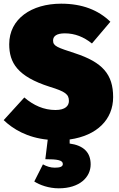

<svg xmlns="http://www.w3.org/2000/svg" viewBox="-26 -739 644 1042"><path d="M588 -212C588 -335 531 -401 381 -450C287 -481 262 -488 262 -519C262 -542 280 -558 326 -558C380 -558 428 -539 473 -503L573 -621C508 -684 421 -719 306 -719C145 -719 24 -637 24 -499C24 -399 68 -324 244 -268C329 -242 348 -227 348 -191C348 -166 330 -142 275 -142C212 -142 156 -167 106 -210L-6 -87C44 -39 121 8 233 19L220 125C285 125 315 130 315 151C315 166 299 171 271 171C248 171 227 164 207 153L160 246C190 265 238 283 293 283C406 283 466 223 466 153C466 87 426 50 352 40V18C501 -3 588 -91 588 -212Z"/></svg>

Font: Fira Sans Ultra
Style: Regular
Weight: 950
Designer: Carrois Corporate & Edenspiekermann AG
Foundry: Carrois Corporate GbR & Edenspiekermann AG
Version: Version 4.203;PS 004.203;hotconv 1.0.88;makeotf.lib2.5.64775